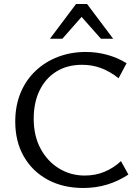

<svg xmlns="http://www.w3.org/2000/svg" viewBox="-20 -927 693 957"><path d="M395 10Q294 10 217.5 -31.5Q141 -73 98.5 -147.5Q56 -222 56 -321Q56 -400 82.5 -464Q109 -528 157 -573.5Q205 -619 269 -643.5Q333 -668 408 -668Q462 -668 513.5 -654Q565 -640 611 -612L571 -537Q528 -571 484 -587.5Q440 -604 389 -604Q315 -604 261 -570.5Q207 -537 177.5 -476.5Q148 -416 148 -335Q148 -250 182 -186.5Q216 -123 274 -87.5Q332 -52 402 -52Q457 -52 502.5 -71.5Q548 -91 583 -124L620 -57Q570 -24 514 -7Q458 10 395 10ZM483 -734 374 -857 359 -907H414L544 -734ZM229 -734 359 -907H414L400 -858L291 -734Z"/></svg>

Font: Ysabeau Office Medium
Style: Regular
Weight: 500
Designer: Christian Thalmann (Catharsis Fonts)
Version: Version 2.001;gftools[0.9.30]; featfreeze: tnum,lnum,ss02